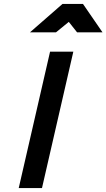

<svg xmlns="http://www.w3.org/2000/svg" viewBox="-20 -954 540 974"><path d="M234 -692H352L193 0H75ZM297 -934H401L500 -790H371L329 -843L264 -790H132Z"/></svg>

Font: Panefresco 800wt
Style: Italic
Weight: 800
Foundry: Campivisivi & Chank Co
Version: Version 1.001